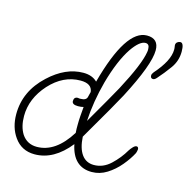

<svg xmlns="http://www.w3.org/2000/svg" viewBox="-98 -727 827 838"><g transform="rotate(15 316.0 -308.0)"><path d="M388 16Q304 16 284 -82Q214 6 127 6Q68 6 35 -41Q5 -83 5 -143Q5 -247 88 -324Q162 -393 242 -393Q282 -393 305 -370Q373 -622 468 -622Q521 -622 521 -569Q521 -504 437 -343Q426 -322 394.5 -267Q363 -212 311 -123Q314 -71 334 -43.5Q354 -16 389 -16Q431 -16 464.5 -47.5Q498 -79 520 -117Q525 -125 533.5 -134Q542 -143 549 -143Q554 -143 556 -139.5Q558 -136 558 -132Q558 -129 556.5 -122.5Q555 -116 554 -114Q539 -85 513.5 -54.5Q488 -24 456 -4Q424 16 388 16ZM311 -194Q348 -258 373 -301.5Q398 -345 411 -369Q478 -495 487 -552Q488 -556 488 -559.5Q488 -563 488 -566Q488 -589 470 -589Q444 -589 410 -540Q370 -480 341 -376Q316 -283 311 -194ZM128 -28Q213 -28 277 -131Q276 -140 276 -149Q276 -158 276 -167Q276 -187 277.5 -207Q279 -227 281 -249Q271 -246 256 -246Q229 -246 229 -262Q229 -281 247 -281Q250 -281 253 -280H259Q284 -280 288 -296L294 -320Q290 -357 239 -357Q161 -357 100 -290Q40 -223 40 -144Q40 -96 60 -64Q84 -28 128 -28ZM542 -445Q530 -445 530 -459Q530 -465 537 -474Q598 -543 598 -593Q598 -601 597 -605Q596 -609 596 -613Q596 -622 602.5 -627Q609 -632 616 -632Q632 -632 632 -593Q632 -551 607.5 -517Q583 -483 557 -454Q549 -445 542 -445Z"/></g></svg>

Font: Send Flowers
Style: Regular
Weight: 400
Designer: Robert E. Leuschke
Foundry: Robert E. Leuschke
Version: Version 1.010; ttfautohint (v1.8.4.7-5d5b)